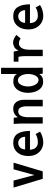

<svg xmlns="http://www.w3.org/2000/svg" viewBox="1380 -2210 840 3640"><g transform="rotate(-90 1800.0 -390.0)"><path d="M64 -553H197L302 -158L410 -553H536L371 0H230Z M662 -272Q662 -356.5 692.5 -421.8Q723 -487 779.2 -523Q835.5 -559 911 -559Q1031.5 -559 1084.8 -476.5Q1138 -394 1138 -242H782Q785 -168 822.8 -130Q860.5 -92 925 -92Q972 -92 1015.8 -105.5Q1059.5 -119 1078 -136L1124 -52Q1104.5 -36.5 1070.8 -22Q1037 -7.5 996.2 1.2Q955.5 10 917 10Q852.5 10 794 -22.2Q735.5 -54.5 698.8 -118.2Q662 -182 662 -272ZM911 -465Q877.5 -465 849 -448.5Q820.5 -432 803.8 -402.2Q787 -372.5 787 -334H1027Q1027 -371.5 1012 -401.2Q997 -431 970.5 -448Q944 -465 911 -465Z M1272 -525.5 1270 -550H1388L1396.5 -470Q1424.5 -515 1464.8 -537Q1505 -559 1560.5 -559Q1641 -559 1684.8 -503Q1728.5 -447 1728.5 -346V0H1604.5V-306Q1604.5 -372 1583.2 -418Q1562 -464 1506.5 -464Q1448 -464 1422.8 -408.5Q1397.5 -353 1397.5 -274V0H1277.5V-422Q1277.5 -464 1272 -525.5Z M1860.5 -283Q1860.5 -357 1885.8 -420Q1911 -483 1958.5 -520.5Q2006 -558 2070.5 -558Q2124 -558 2160.2 -543.2Q2196.5 -528.5 2216.5 -489V-790H2334.5V-120Q2334.5 -100.5 2335 -81.5Q2335.5 -62.5 2336 -43.5L2337.5 0H2223.5L2215.5 -64Q2190.5 -25.5 2156.5 -8.8Q2122.5 8 2068.5 8Q2000 8 1953.2 -32.5Q1906.5 -73 1883.5 -139.2Q1860.5 -205.5 1860.5 -283ZM2217.5 -278Q2217.5 -324 2204.2 -368.2Q2191 -412.5 2163.5 -441.2Q2136 -470 2095.5 -470Q2058 -470 2032 -440.8Q2006 -411.5 1993.2 -367.5Q1980.5 -323.5 1980.5 -280Q1980.5 -233.5 1994.5 -187.2Q2008.5 -141 2036.2 -110.5Q2064 -80 2102.5 -80Q2142 -80 2168 -111Q2194 -142 2205.8 -187.5Q2217.5 -233 2217.5 -278Z M2556.5 -317Q2556.5 -370 2553.5 -395.8Q2550.5 -421.5 2543.5 -460H2451.5V-550H2643L2661.5 -457Q2685 -516.5 2728 -539.2Q2771 -562 2817.5 -562Q2849.5 -562 2890.8 -543Q2932 -524 2957.5 -499L2888.5 -417Q2872 -432.5 2849.2 -441.8Q2826.5 -451 2792.5 -451Q2761 -451 2734.8 -429Q2708.5 -407 2693 -364.2Q2677.5 -321.5 2677.5 -261V0H2555.5Z M3062 -272Q3062 -356.5 3092.5 -421.8Q3123 -487 3179.2 -523Q3235.5 -559 3311 -559Q3431.5 -559 3484.8 -476.5Q3538 -394 3538 -242H3182Q3185 -168 3222.8 -130Q3260.5 -92 3325 -92Q3372 -92 3415.8 -105.5Q3459.5 -119 3478 -136L3524 -52Q3504.5 -36.5 3470.8 -22Q3437 -7.5 3396.2 1.2Q3355.5 10 3317 10Q3252.5 10 3194 -22.2Q3135.5 -54.5 3098.8 -118.2Q3062 -182 3062 -272ZM3311 -465Q3277.5 -465 3249 -448.5Q3220.5 -432 3203.8 -402.2Q3187 -372.5 3187 -334H3427Q3427 -371.5 3412 -401.2Q3397 -431 3370.5 -448Q3344 -465 3311 -465Z"/></g></svg>

Font: JuliaMono
Style: Bold
Weight: 700
Monospace: yes
Designer: cormullion
Foundry: corm
Version: Version 0.055; ttfautohint (v1.8.4)